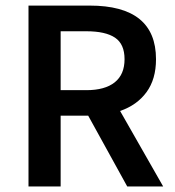

<svg xmlns="http://www.w3.org/2000/svg" viewBox="-20 -674 632 694"><path d="M83 0V-653.8H304.2Q543.9 -653.8 543.9 -460Q543.9 -387.7 509.5 -340.8Q475.1 -293.9 414.1 -272.9L569.8 0H439.9L298.8 -255.9H199.2V0ZM199.2 -348.1H292Q359.4 -348.1 394.8 -376.5Q430.2 -404.8 430.2 -460Q430.2 -514.6 395.8 -537.8Q361.3 -561 292 -561H199.2Z"/></svg>

Font: Toshiba Sans Medium
Style: Regular
Weight: 500
Designer: Paul D. Hunt
Foundry: Toshiba Corporation
Version: Version 2.020;PS 2.0;hotconv 1.0.86;makeotf.lib2.5.63406